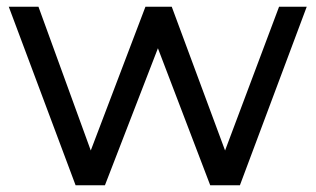

<svg xmlns="http://www.w3.org/2000/svg" viewBox="-20 -549 936 569"><path d="M448 -406 603 0H691L889 -529H807L647 -103L489 -529H411L249 -103L94 -529H6L204 0H291Z"/></svg>

Font: Montserrat-Alt1 Med
Style: Regular
Weight: 500
Designer: Differentunic
Foundry: Differentunic
Version: Version 7.222